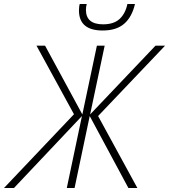

<svg xmlns="http://www.w3.org/2000/svg" viewBox="-55 -943 848 963"><path d="M-35 0 316 -370 128 -714H171L358 -369L431 -714H470L397 -369L725 -714H773L437 -361L634 0H589L395 -361L319 0H280L356 -361L15 0ZM460 -790Q341 -790 341 -891Q341 -898 342 -907.5Q343 -917 345 -923H380Q378 -916 377 -908.5Q376 -901 376 -894Q376 -821 462 -821Q516 -821 545 -848Q574 -875 584 -923H622Q607 -858 568 -824Q529 -790 460 -790Z"/></svg>

Font: Noto Sans Disp ExtLt
Style: Italic
Weight: 200
Italic angle: -12°
Designer: Monotype Design Team
Foundry: Monotype Imaging Inc.
Version: Version 2.000;GOOG;noto-source:20170915:90ef993387c0